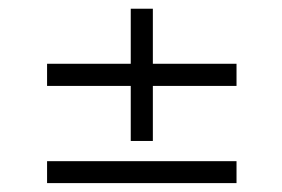

<svg xmlns="http://www.w3.org/2000/svg" viewBox="-20 -450 640 436"><path d="M86.9 -305.2H276.9V-430.2H327.1V-305.2H517.1V-254.9H327.1V-129.9H276.9V-254.9H86.9ZM86.9 -34.2V-84H517.1V-34.2Z"/></svg>

Font: Compagnon Roman
Style: Regular
Weight: 400
Designer: Juliette Duhe, Lea Pradine
Foundry: Velvetyne Type Foundry
Version: Version 1.000;PS 001.000;hotconv 1.0.88;makeotf.lib2.5.64775